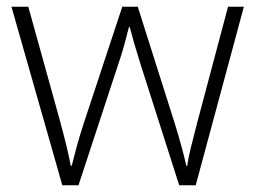

<svg xmlns="http://www.w3.org/2000/svg" viewBox="-20 -550 759 570"><path d="M397 -360 512 0H561L704 -530H657L566 -188C551 -129 540 -90 536 -58H533C526 -91 514 -134 499 -183L389 -530H343L228 -182C210 -127 201 -89 193 -58H190C184 -91 175 -128 159 -188L64 -530H14L165 0H213L331 -359C345 -399 354 -436 363 -470H365C374 -436 384 -401 397 -360Z"/></svg>

Font: Noto Sans Syriac Extralight
Style: Regular
Weight: 200
Designer: Patrick Giasson and the Monotype Design Team
Foundry: Monotype Imaging Inc.
Version: Version 3.000